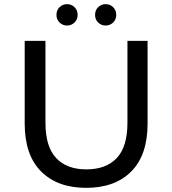

<svg xmlns="http://www.w3.org/2000/svg" viewBox="-20 -897 831 925"><path d="M395 8Q257 8 178 -71Q99 -150 99 -302V-700H199V-306Q199 -190 250.5 -135.5Q302 -81 396 -81Q491 -81 542.5 -135.5Q594 -190 594 -306V-700H691V-302Q691 -150 612.5 -71Q534 8 395 8ZM303 -774Q282 -774 267 -788.5Q252 -803 252 -825Q252 -848 267 -862.5Q282 -877 303 -877Q324 -877 339 -862.5Q354 -848 354 -825Q354 -803 339 -788.5Q324 -774 303 -774ZM489 -774Q468 -774 453 -788.5Q438 -803 438 -825Q438 -848 453 -862.5Q468 -877 489 -877Q510 -877 525 -862.5Q540 -848 540 -825Q540 -803 525 -788.5Q510 -774 489 -774Z"/></svg>

Font: Montserrat Medium
Style: Regular
Weight: 500
Designer: Julieta Ulanovsky
Foundry: Julieta Ulanovsky
Version: Version 9.000; ttfautohint (v1.8.4.7-5d5b)